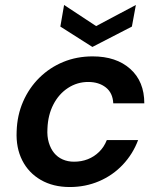

<svg xmlns="http://www.w3.org/2000/svg" viewBox="-20 -741 638 773"><path d="M261 12Q194 12 144.5 -16.5Q95 -45 69.5 -95.5Q44 -146 47 -212Q49 -277 73 -332Q97 -387 138.5 -428Q180 -469 234.5 -491.5Q289 -514 353 -514Q448 -514 504.5 -463.5Q561 -413 561 -325H436Q434 -367 406 -389Q378 -411 335 -411Q291 -411 254 -387Q217 -363 195 -320.5Q173 -278 171 -223Q169 -192 176.5 -167Q184 -142 198 -125Q212 -108 232.5 -99Q253 -90 278 -90Q308 -90 333.5 -100Q359 -110 379 -129.5Q399 -149 410 -177H536Q515 -121 474.5 -78Q434 -35 379 -11.5Q324 12 261 12ZM527 -721 511 -634 352 -552 223 -634 238 -721 367 -636Z"/></svg>

Font: DM Sans 16pt SemiBold
Style: Italic
Weight: 600
Italic angle: -10°
Version: Version 4.004;gftools[0.9.30]